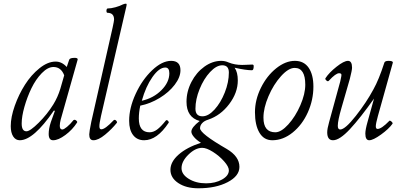

<svg xmlns="http://www.w3.org/2000/svg" viewBox="-20 -745 2159 1038"><path d="M86.9 13.2Q64.5 13.2 51.3 -7.3Q38.1 -27.8 38.1 -63Q38.1 -111.8 59.8 -173.1Q81.5 -234.4 115 -287.1Q148.4 -339.8 193.4 -376Q238.3 -412.1 280.8 -412.1Q314.5 -412.1 340.8 -382.8L354 -421.9Q357.4 -431.6 379.4 -432.1Q399.9 -433.1 399.9 -424.8Q400.4 -423.8 399.9 -422.9L308.1 -98.1Q303.2 -79.1 303.2 -64.9Q303.2 -44.9 316.9 -44.9Q325.2 -44.9 342.5 -59.3Q359.9 -73.7 377 -95.2Q380.9 -98.6 386 -96.9Q391.1 -95.2 395 -90.6Q398.9 -85.9 397 -83Q372.1 -43.9 333.7 -15.4Q295.4 13.2 267.1 13.2Q243.2 13.2 243.2 -21Q243.2 -49.3 254.9 -85L276.9 -146L271 -147Q161.1 13.2 86.9 13.2ZM123 -35.2Q142.6 -35.2 189 -81.3Q235.4 -127.4 268.1 -180.2Q292 -218.8 306.2 -265.1L327.1 -337.9Q310.1 -382.8 269 -382.8Q238.3 -382.8 205.8 -349.4Q173.3 -315.9 150.1 -268.1Q127 -220.2 112.1 -167.7Q97.2 -115.2 97.2 -77.1Q97.2 -35.2 123 -35.2Z M484.9 13.2Q462.4 13.2 462.4 -18.1Q462.4 -31.7 473.6 -86.9L588.9 -596.2Q596.7 -632.3 596.7 -639.2Q596.7 -675.8 560.5 -675.8Q557.1 -675.8 555.9 -681.6Q554.7 -687.5 556.4 -693.4Q558.1 -699.2 561.5 -699.2Q580.1 -699.2 604 -705.8Q627.9 -712.4 644.5 -721.2Q653.8 -725.1 660.6 -725.1Q664.1 -725.1 664.6 -721.9Q665 -718.8 662.6 -708L525.9 -117.2Q521.5 -96.7 519.3 -83.3Q517.1 -69.8 517.3 -61.3Q517.6 -52.7 520.3 -49.3Q522.9 -45.9 527.8 -45.9Q548.3 -45.9 594.7 -95.2Q598.6 -98.6 603.3 -96.4Q607.9 -94.2 611.1 -88.9Q614.3 -83.5 611.8 -81.1Q585 -47.4 548.3 -17.1Q511.7 13.2 484.9 13.2Z M759.3 13.2Q721.2 13.2 699.7 -14.6Q678.2 -42.5 678.2 -91.8Q678.2 -161.6 713.6 -238Q749 -314.5 802.5 -365.2Q856 -416 905.3 -416Q955.6 -416 955.6 -365.2Q955.6 -327.6 924.6 -286.9Q893.6 -246.1 843 -215.3Q792.5 -184.6 738.3 -173.8Q730.5 -136.7 730.5 -105Q730.5 -29.8 788.6 -29.8Q809.1 -29.8 829.1 -44.4Q849.1 -59.1 877.4 -94.2Q882.3 -97.7 888.4 -91.6Q894.5 -85.4 891.6 -81.1Q829.1 13.2 759.3 13.2ZM746.6 -200.2Q809.6 -214.4 852.5 -257.3Q895.5 -300.3 895.5 -349.1Q895.5 -379.9 873.5 -379.9Q840.3 -379.9 804.2 -328.6Q768.1 -277.3 746.6 -200.2Z M1052.2 272.9Q986.3 272.9 943.8 244.6Q901.4 216.3 901.4 172.9Q901.4 129.9 945.6 90.8Q989.7 51.8 1066.4 26.9Q1042.5 12.2 1028.6 -4.4Q1014.6 -21 1014.6 -33.2Q1014.6 -56.2 1059.6 -90.8Q988.3 -110.4 988.3 -194.8Q988.3 -250.5 1014.9 -302Q1041.5 -353.5 1085.2 -384.8Q1128.9 -416 1176.3 -416Q1196.8 -416 1216.3 -407.2Q1248.5 -394 1288.6 -394Q1293.5 -394 1300.3 -394.3Q1307.1 -394.5 1319.6 -395Q1332 -395.5 1343.3 -396Q1351.6 -396 1351.6 -388.2Q1351.6 -365.2 1342.3 -365.2Q1309.1 -365.2 1248.5 -378.9Q1265.6 -354.5 1265.6 -310.1Q1265.6 -243.7 1219 -182.1Q1172.4 -120.6 1105.5 -98.1Q1084.5 -91.8 1073 -79.3Q1061.5 -66.9 1061.5 -51.8Q1061.5 -22.9 1205.6 60.1Q1274.4 100.6 1274.4 157.2Q1274.4 206.5 1210.9 239.7Q1147.5 272.9 1052.2 272.9ZM1074.7 -116.2Q1106.4 -116.2 1139.9 -152.8Q1173.3 -189.5 1195.3 -245.1Q1217.3 -300.8 1217.3 -353Q1217.3 -392.1 1181.6 -392.1Q1149.9 -392.1 1115.7 -355.5Q1081.5 -318.8 1059.1 -263.4Q1036.6 -208 1036.6 -157.2Q1036.6 -116.2 1074.7 -116.2ZM1094.2 246.1Q1144.5 246.1 1180.9 225.3Q1217.3 204.6 1217.3 175.8Q1217.3 156.2 1191.4 127Q1165.5 97.7 1130.9 75.9Q1096.2 54.2 1073.2 54.2Q1036.1 54.2 998.8 90.8Q961.4 127.4 961.4 164.1Q961.4 197.8 1000.5 221.9Q1039.6 246.1 1094.2 246.1Z M1452.1 13.2Q1406.7 13.2 1382.6 -27.6Q1358.4 -68.4 1358.4 -138.2Q1358.4 -205.1 1390.4 -270Q1422.4 -335 1472.9 -375.5Q1523.4 -416 1574.2 -416Q1623 -416 1648.7 -378.7Q1674.3 -341.3 1674.3 -276.9Q1674.3 -204.6 1644.3 -137.7Q1614.3 -70.8 1562.5 -28.8Q1510.7 13.2 1452.1 13.2ZM1468.3 -29.8Q1500 -29.8 1538.6 -72.3Q1577.1 -114.7 1603.8 -176Q1630.4 -237.3 1630.4 -287.1Q1630.4 -377.9 1573.2 -377.9Q1539.6 -377.9 1499.3 -333.3Q1459 -288.6 1431.6 -224.9Q1404.3 -161.1 1404.3 -108.9Q1404.3 -29.8 1468.3 -29.8Z M1780.3 13.2Q1749 13.2 1749 -29.8Q1749 -48.8 1759.3 -85L1819.3 -304.2Q1827.1 -336.9 1825.7 -342.3Q1824.2 -349.1 1813 -349.1Q1795.4 -349.1 1758.3 -309.1Q1752.9 -302.2 1744.9 -309.6Q1736.8 -316.9 1739.3 -321.8Q1758.8 -352.1 1799.1 -384Q1839.4 -416 1861.3 -416Q1883.3 -416 1883.3 -378.9Q1883.3 -365.7 1871.1 -317.9L1826.2 -162.1Q1806.2 -93.3 1806.2 -64.9Q1806.2 -44.9 1819.3 -44.9Q1845.7 -44.9 1903.6 -118.4Q1961.4 -191.9 1999 -262.2Q2028.3 -314.5 2057.1 -403.8Q2059.1 -416 2080.1 -416Q2104 -416 2104 -407.2L2022.9 -117.2Q2012.2 -78.6 2011.7 -63.5Q2011.2 -48.3 2021 -47.9Q2042.5 -47.9 2085 -91.8Q2086.4 -94.2 2091.6 -91.3Q2096.7 -88.4 2100.3 -83.7Q2104 -79.1 2102.1 -76.2Q2082 -47.9 2039.6 -17.3Q1997.1 13.2 1976.1 13.2Q1955.1 13.2 1955.1 -22.9Q1955.1 -43.9 1967.3 -86.9L2002 -211.9Q1928.2 -107.4 1872.1 -47.1Q1815.9 13.2 1780.3 13.2Z"/></svg>

Font: Junicode SmCond Light
Style: Italic
Weight: 300
Width: 4
Italic angle: -11°
Designer: Peter S. Baker
Version: Version 2.206